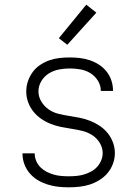

<svg xmlns="http://www.w3.org/2000/svg" viewBox="-20 -787 590 819"><path d="M273 12Q250 12 227.5 9.5Q205 7 183 0Q161 -7 141.5 -18.5Q122 -30 107 -47.5Q92 -65 84 -86.5Q76 -108 76 -131V-133H128V-132Q128 -116 134.5 -100.5Q141 -85 152.5 -73.5Q164 -62 178.5 -54.5Q193 -47 208.5 -42.5Q224 -38 240.5 -36.5Q257 -35 273 -35Q289 -35 305.5 -36.5Q322 -38 337.5 -42.5Q353 -47 368 -55Q383 -63 394 -75Q405 -87 411.5 -102.5Q418 -118 418 -134Q418 -157 405.5 -177.5Q393 -198 373.5 -210.5Q354 -223 331.5 -228.5Q309 -234 286 -237.5Q263 -241 240.5 -245.5Q218 -250 196.5 -258.5Q175 -267 156 -280Q137 -293 122.5 -311Q108 -329 100 -351Q92 -373 92 -396Q92 -419 99 -440Q106 -461 119 -479Q132 -497 150.5 -509.5Q169 -522 190 -529.5Q211 -537 233 -539.5Q255 -542 277 -542Q299 -542 320.5 -539.5Q342 -537 363 -530Q384 -523 402.5 -511Q421 -499 434.5 -482Q448 -465 455 -444Q462 -423 462 -401V-399H410V-400Q410 -423 397.5 -443Q385 -463 365.5 -475Q346 -487 323 -491Q300 -495 277 -495Q254 -495 231 -490.5Q208 -486 188 -473.5Q168 -461 156 -440.5Q144 -420 144 -397Q144 -374 156.5 -353.5Q169 -333 188 -320Q207 -307 229.5 -301.5Q252 -296 275 -292.5Q298 -289 320.5 -284.5Q343 -280 364.5 -271.5Q386 -263 405.5 -250Q425 -237 439.5 -219Q454 -201 462 -179Q470 -157 470 -134Q470 -111 462 -89Q454 -67 439.5 -49.5Q425 -32 405 -19.5Q385 -7 363.5 0Q342 7 319 9.5Q296 12 273 12ZM267 -596 231 -624 348 -767 391 -733Z"/></svg>

Font: Lode Dark Term
Style: Regular
Weight: 400
Monospace: yes
Designer: Belleve Invis
Foundry: Belleve Invis
Version: Version 29.2.0